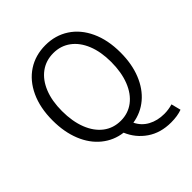

<svg xmlns="http://www.w3.org/2000/svg" viewBox="-226 -809 1112 1112"><g transform="rotate(-45 330.5 -253.0)"><path d="M620 149Q582 163 530 163Q444 163 383 121Q322 79 293 10Q222 1 167 -43.5Q112 -88 82 -162Q52 -236 52 -331Q52 -434 87.5 -510.5Q123 -587 186 -628Q249 -669 331 -669Q412 -669 475 -628Q538 -587 573.5 -510.5Q609 -434 609 -331Q609 -237 579.5 -164Q550 -91 497 -46.5Q444 -2 374 9Q395 53 438 76.5Q481 100 537 100Q571 100 605 90ZM331 -50Q391 -50 436.5 -84.5Q482 -119 507 -182.5Q532 -246 532 -331Q532 -414 507 -475.5Q482 -537 436.5 -570.5Q391 -604 331 -604Q270 -604 224.5 -570.5Q179 -537 154 -475.5Q129 -414 129 -331Q129 -246 154 -182.5Q179 -119 224.5 -84.5Q270 -50 331 -50Z"/></g></svg>

Font: Assistant-zap
Style: zap
Weight: 400
Designer: Hebrew By Ben Nathan, Latin by Paul Hunt
Version: Version 2.001